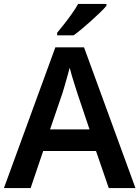

<svg xmlns="http://www.w3.org/2000/svg" viewBox="-20 -958 711 978"><path d="M534 0 469 -189H200L136 0H0L262 -717H408L670 0ZM374 -483Q370 -497 362 -521Q354 -545 346.5 -570.5Q339 -596 335 -613Q330 -593 322.5 -567Q315 -541 308.5 -518Q302 -495 298 -483L235 -299H436ZM522 -928Q510 -914 489.5 -894Q469 -874 444.5 -852Q420 -830 396.5 -810.5Q373 -791 355 -778H271V-791Q287 -810 307 -835.5Q327 -861 346.5 -888.5Q366 -916 378 -938H522Z"/></svg>

Font: Noto Sans Devanagari SemiBold
Style: Regular
Weight: 600
Version: Version 2.003